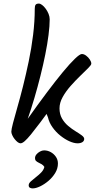

<svg xmlns="http://www.w3.org/2000/svg" viewBox="-20 -811 535 1066"><path d="M161.3 235Q152.5 235 145.9 231.3Q139.3 227.5 139.3 217.7Q139.3 207 150.9 196.3Q162.5 185.6 178.5 173.3Q194.5 161 208.4 147Q222.2 133 226.4 115.7Q220.1 105.9 211.2 100.8Q202.3 95.7 194 91.8Q185.7 87.9 180.1 82.5Q174.4 77.1 174.4 67.1Q174.4 56 182.2 46.4Q190 36.8 201.9 30.4Q213.7 23.9 224.4 23.9Q244.6 23.9 262.1 33.7Q279.5 43.5 290.6 59.9Q301.6 76.3 301.6 96.6Q301.6 124.6 286.5 149.5Q271.3 174.3 248.8 193.4Q226.2 212.5 202.6 223.8Q178.9 235 161.3 235ZM195.8 -791.1Q203.6 -791.1 213.7 -783.5Q223.9 -775.9 233.6 -762.7Q243.3 -749.6 249.6 -734.1Q255.9 -718.6 255.9 -703.8Q255.9 -667.2 249.5 -617.1Q243.2 -567 231.5 -508.8Q219.8 -450.7 204.3 -389Q188.8 -327.4 171 -266.8Q153.2 -206.3 134 -151.4Q190.2 -231 239.7 -296.8Q289.1 -362.6 328.8 -410.7Q368.6 -458.7 396 -484.9Q423.3 -511.1 434.4 -511.1Q446.2 -511.1 458.4 -501.9Q470.6 -492.7 478.7 -480.4Q486.9 -468 486.9 -457.5Q486.9 -450.1 469.2 -432.5Q451.6 -414.9 425.1 -389.3Q398.6 -363.7 372.2 -333.9Q345.7 -304 328 -272.2Q310.4 -240.4 310.4 -209.3Q310.4 -177.3 324 -153.4Q337.7 -129.5 358.5 -112Q379.3 -94.5 399.8 -82.1Q420.2 -69.7 433.9 -59.5Q447.5 -49.3 447.5 -39.9Q447.5 -28.2 437.2 -21.7Q426.8 -15.3 410.8 -15.3Q391.1 -15.3 365.7 -26.5Q340.3 -37.8 315.2 -57.9Q290.1 -77.9 271.6 -104.1Q253 -130.2 246.4 -159Q240.8 -172.1 235.8 -185.7Q230.8 -199.3 231.3 -209.9L273 -224.9Q232.4 -169.6 202.5 -129.8Q172.5 -90 151.8 -64.6Q131 -39.3 117.2 -27.3Q103.3 -15.3 93.9 -15.3Q86.5 -15.3 77.8 -22Q69.1 -28.8 61 -39.1Q52.8 -49.4 47.9 -60.7Q42.9 -72 42.9 -80Q42.9 -91.9 52.1 -127.4Q61.3 -162.8 76.4 -215.3Q91.6 -267.8 108 -333Q124.3 -398.2 139.5 -470.5Q154.7 -542.8 163.8 -617.3Q173 -691.8 173 -762.7Q173 -778 177.7 -784.5Q182.4 -791.1 195.8 -791.1Z"/></svg>

Font: Kalam Variable Light
Style: Regular
Weight: 300
Designer: Lipi Raval, Jonny Pinhorn
Foundry: Indian Type Foundry
Version: Version 3.000